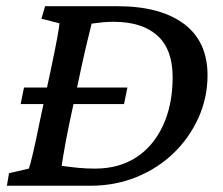

<svg xmlns="http://www.w3.org/2000/svg" viewBox="-20 -593 713 613"><path d="M124 -573.2H354.5Q491.2 -573.2 566.9 -517.1Q642.6 -460.9 642.6 -352.5Q642.6 -281.2 613.8 -217.3Q585 -153.3 534.7 -104.5Q484.4 -55.7 416 -27.8Q347.7 0 269.5 0H2L8.8 -40L72.3 -54.7Q77.1 -68.4 85.9 -106.4Q94.7 -144.5 105.5 -198.2L142.6 -372.1Q156.2 -436.5 162.6 -471.2Q168.9 -505.9 169.9 -518.6L112.3 -533.2ZM272.5 -517.6Q269.5 -503.9 260.7 -469.2Q252 -434.6 238.3 -371.1L201.2 -198.2Q195.3 -169.9 190.4 -143.6Q185.5 -117.2 182.1 -96.7Q178.7 -76.2 176.8 -63.5Q205.1 -59.6 230.5 -57.1Q255.9 -54.7 283.2 -54.7Q359.4 -54.7 414.6 -90.3Q469.7 -126 500.5 -192.4Q531.2 -258.8 531.2 -346.7Q531.2 -435.5 482.4 -479.5Q433.6 -523.4 342.8 -523.4Q326.2 -523.4 309.6 -522Q293 -520.5 272.5 -517.6ZM45.9 -260.7 56.6 -313.5H386.7L376 -260.7Z"/></svg>

Font: Crimson Pro ExtraLight Medium
Style: Italic
Weight: 500
Italic angle: -12°
Version: Version 1.002